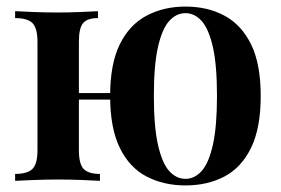

<svg xmlns="http://www.w3.org/2000/svg" viewBox="-20 -550 854 584"><path d="M544 -530Q611 -530 662.5 -502.5Q714 -475 743.5 -415.5Q773 -356 773 -258Q773 -160 743.5 -100Q714 -40 662.5 -13Q611 14 544 14Q478 14 426 -13Q374 -40 344.5 -100Q315 -160 315 -258Q315 -356 344.5 -415.5Q374 -475 426 -502.5Q478 -530 544 -530ZM278 -516V-495Q246 -495 233 -480Q220 -465 220 -423V-93Q220 -51 234.5 -36Q249 -21 284 -21V0Q266 -1 229.5 -2.5Q193 -4 158 -4Q121 -4 83 -2.5Q45 -1 26 0V-21Q63 -21 78.5 -36Q94 -51 94 -93V-422Q94 -465 78.5 -480Q63 -495 26 -495V-516Q44 -515 81.5 -513.5Q119 -512 154 -512Q190 -512 225 -513.5Q260 -515 278 -516ZM374 -267V-247H175V-267ZM544 -510Q516 -510 494.5 -486Q473 -462 460.5 -407Q448 -352 448 -258Q448 -165 460.5 -109.5Q473 -54 494.5 -30Q516 -6 544 -6Q572 -6 593.5 -30Q615 -54 627.5 -109.5Q640 -165 640 -258Q640 -352 627.5 -407Q615 -462 593.5 -486Q572 -510 544 -510Z"/></svg>

Font: Playfair Display SemiBold
Style: Regular
Weight: 600
Designer: Claus Eggers Sørensen
Foundry: Claus Eggers Sørensen
Version: Version 1.203